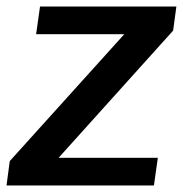

<svg xmlns="http://www.w3.org/2000/svg" viewBox="-47 -570 580 590"><path d="M485 -476 133 -85H438L426 0H-27L-17 -75L335 -465H64L76 -550H495Z"/></svg>

Font: Krub SemiBold
Style: Italic
Weight: 600
Italic angle: -8°
Designer: Ekaluck Peanpanawate
Foundry: Cadson Demak Co.,Ltd.
Version: Version 1.000; ttfautohint (v1.6)